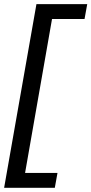

<svg xmlns="http://www.w3.org/2000/svg" viewBox="-56 -740 442 930"><path d="M-36 169.5H209.5L222.5 97.5H65.5L196 -648H353.5L366.5 -720H120.5Z"/></svg>

Font: Anybody SemiExpanded
Style: Italic
Weight: 400
Width: 6
Italic angle: -10°
Version: Version 1.113;gftools[0.9.25]